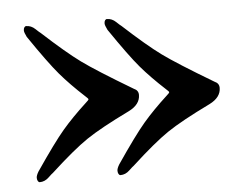

<svg xmlns="http://www.w3.org/2000/svg" viewBox="-38 -469 657 500"><g transform="rotate(-5 290.0 -219.0)"><path d="M294 -36Q355 -92 392 -117Q429 -142 505 -179Q535 -194 535 -219Q535 -231 523 -236Q429 -292 392 -319Q355 -346 294 -402Q292 -403 281.5 -413Q271 -423 258 -423Q255 -423 253 -420Q251 -417 251 -412Q251 -407 257 -395Q306 -323 332 -292.5Q358 -262 396 -227Q403 -221 403 -219Q403 -217 396 -211Q358 -176 332 -145.5Q306 -115 257 -43Q251 -33 251 -27Q251 -22 253 -18.5Q255 -15 258 -15Q271 -15 281.5 -25Q292 -35 294 -36ZM83 -36Q144 -92 181 -117Q218 -142 294 -179Q324 -194 324 -219Q324 -231 312 -236Q218 -292 181 -319Q144 -346 83 -402Q81 -403 70.5 -413Q60 -423 47 -423Q44 -423 42 -420Q40 -417 40 -412Q40 -407 46 -395Q95 -323 121 -292.5Q147 -262 185 -227Q192 -221 192 -219Q192 -217 185 -211Q147 -176 121 -145.5Q95 -115 46 -43Q40 -33 40 -27Q40 -22 42 -18.5Q44 -15 47 -15Q60 -15 70.5 -25Q81 -35 83 -36Z"/></g></svg>

Font: EB Garamond ExtraBold
Style: Regular
Weight: 800
Designer: Georg Duffner and Octavio Pardo
Foundry: Georg Duffner
Version: Version 1.000